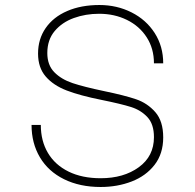

<svg xmlns="http://www.w3.org/2000/svg" viewBox="-20 -732 780 767"><path d="M132 -518Q132 -576 162.5 -620Q193 -664 248.5 -688Q304 -712 377 -712Q447 -712 505.5 -682.5Q564 -653 598 -600Q632 -547 632 -479H595Q595 -538 566 -583Q537 -628 487 -652.5Q437 -677 376 -677Q322 -677 275 -660Q228 -643 198.5 -608Q169 -573 169 -520Q169 -472 197 -443.5Q225 -415 270 -400Q315 -385 396 -368Q478 -351 523.5 -335.5Q569 -320 600.5 -284Q632 -248 632 -183Q632 -118 597.5 -73.5Q563 -29 506 -7Q449 15 382 15Q299 15 236 -16Q173 -47 139.5 -103.5Q106 -160 106 -233H143Q143 -169 171.5 -121Q200 -73 254 -46.5Q308 -20 382 -20Q474 -20 534.5 -64Q595 -108 595 -184Q595 -236 569 -264Q543 -292 503.5 -304.5Q464 -317 385 -333Q300 -350 246.5 -370.5Q193 -391 162.5 -426.5Q132 -462 132 -518Z"/></svg>

Font: Major Mono Display
Style: Regular
Weight: 400
Designer: Emre Parlak
Foundry: Emre Parlak
Version: Version 2.000; ttfautohint (v1.8) -l 8 -r 50 -G 200 -x 14 -D